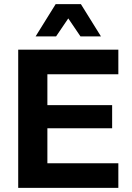

<svg xmlns="http://www.w3.org/2000/svg" viewBox="-20 -908 640 928"><path d="M68 0V-668H552V-549H209V-400H522V-288H209V-119H552V0ZM369 -732 310 -819 251 -732H152L249 -888H371L468 -732Z"/></svg>

Font: Celebes
Style: Bold
Weight: 700
Designer: Anugrah Pasau
Foundry: Lafontype
Version: Version 1.000; ttfautohint (v1.8.4)